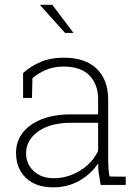

<svg xmlns="http://www.w3.org/2000/svg" viewBox="-20 -782 587 812"><path d="M204.6 10.3Q131.8 10.3 89.8 -29.5Q47.9 -69.3 47.9 -136.2Q47.9 -184.1 76.2 -220.7Q104.5 -257.3 156.7 -277.8Q209 -298.3 279.8 -298.3H395V-362.3Q395 -423.8 358.9 -462.2Q322.8 -500.5 248 -500.5Q207.5 -500.5 174.3 -486.3Q141.1 -472.2 117.2 -451.2L115.2 -367.7H77.6V-473.1Q110.8 -502.9 152.8 -520.5Q194.8 -538.1 248.5 -538.1Q341.3 -538.1 389.4 -491Q437.5 -443.8 437.5 -361.3V-106.4Q437.5 -88.4 438.7 -70.8Q439.9 -53.2 443.4 -35.6L511.7 -34.7V0H405.8Q399.9 -31.7 397.5 -49.8Q395 -67.9 395 -91.3Q365.7 -46.4 316.2 -18.1Q266.6 10.3 204.6 10.3ZM207.5 -28.3Q265.1 -28.3 317.4 -59.6Q369.6 -90.8 395 -144V-262.7H279.8Q192.9 -262.7 141.6 -226.1Q90.3 -189.5 90.3 -134.3Q90.3 -88.4 122.8 -58.3Q155.3 -28.3 207.5 -28.3ZM289.6 -644.5 288.1 -642.6H255.4L150.4 -759.3L151.4 -761.7H201.2Z"/></svg>

Font: Roboto Slab ExtraLight
Style: Regular
Weight: 250
Designer: Google
Version: Version 2.000; ttfautohint (v1.8.1.43-b0c9)